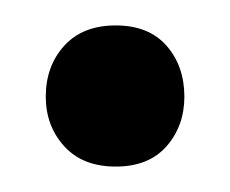

<svg xmlns="http://www.w3.org/2000/svg" viewBox="-20 -118 181 151"><path d="M16 -42Q16 -66 30.5 -82Q45 -98 71 -98Q97 -98 111 -82Q125 -66 125 -42Q125 -19 111 -3Q97 13 71 13Q45 13 30.5 -3Q16 -19 16 -42Z"/></svg>

Font: Baloo Da 2
Style: Regular
Weight: 400
Designer: Noopur Datye, Sulekha Rajkumar and Ek Type
Foundry: Ek Type
Version: Version 1.640;hotconv 1.0.111;makeotfexe 2.5.65597; ttfautoh